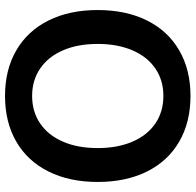

<svg xmlns="http://www.w3.org/2000/svg" viewBox="-27 -739 779 765"><g transform="rotate(90 362.5 -356.5)"><path d="M20 -356Q20 -469 61.5 -552.5Q103 -636 180.5 -681Q258 -726 362 -726Q467 -726 544.5 -681Q622 -636 663.5 -552.5Q705 -469 705 -356Q705 -244 663.5 -160.5Q622 -77 544.5 -32Q467 13 362 13Q258 13 180.5 -32Q103 -77 61.5 -160.5Q20 -244 20 -356ZM362 -95Q425 -95 472 -127Q519 -159 544.5 -218Q570 -277 570 -356Q570 -435 544.5 -494.5Q519 -554 472 -586Q425 -618 362 -618Q300 -618 253 -586Q206 -554 180.5 -494.5Q155 -435 155 -356Q155 -277 180.5 -218Q206 -159 253 -127Q300 -95 362 -95Z"/></g></svg>

Font: Non Bureau Medium
Style: Regular
Weight: 500
Designer: Jona Saucedo
Foundry: Non Foundry
Version: Version 1.000; ttfautohint (v1.8.4)